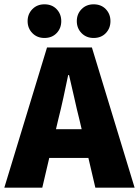

<svg xmlns="http://www.w3.org/2000/svg" viewBox="-30 -870 644 890"><path d="M-10 0 188 -650H396L594 0H412L338 -316Q326 -363 314 -418Q302 -473 290 -522H286Q276 -473 264 -418Q252 -363 240 -316L166 0ZM132 -138V-271H450V-138ZM176 -694Q142 -694 120 -716.5Q98 -739 98 -772Q98 -805 120 -827.5Q142 -850 176 -850Q211 -850 232.5 -827.5Q254 -805 254 -772Q254 -739 232.5 -716.5Q211 -694 176 -694ZM404 -694Q370 -694 348 -716.5Q326 -739 326 -772Q326 -805 348 -827.5Q370 -850 404 -850Q439 -850 460.5 -827.5Q482 -805 482 -772Q482 -739 460.5 -716.5Q439 -694 404 -694Z"/></svg>

Font: Mada Black
Style: Regular
Weight: 900
Designer: Khaled Hosny
Version: Version 1.5